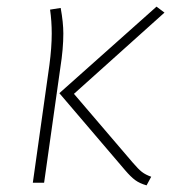

<svg xmlns="http://www.w3.org/2000/svg" viewBox="-20 -551 532 579"><path d="M357 -38 159 -270 452 -531 476 -513 203 -268 380 -61Q397 -41 408 -32.5Q419 -24 436 -18L422 8Q401 2 387.5 -8Q374 -18 357 -38ZM129 -355Q136 -408 136 -450Q136 -487 131 -522L163 -527Q171 -483 171 -450Q171 -404 162 -347L113 0H79Z"/></svg>

Font: FiraGO UltraLight
Style: Italic
Weight: 200
Italic angle: -8°
Designer: bBox Type GmbH
Foundry: bBox Type GmbH
Version: Version 1.001